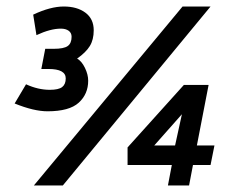

<svg xmlns="http://www.w3.org/2000/svg" viewBox="-20 -570 719 590"><path d="M129 -358Q182 -358 182 -329Q182 -311 171 -302.5Q160 -294 133 -294Q97 -294 60 -311L25 -252Q84 -228 126 -228Q193 -228 222 -254.5Q251 -281 251 -322Q251 -341 241 -361.5Q231 -382 217 -390Q244 -409 256 -428.5Q268 -448 268 -477Q268 -512 242.5 -531Q217 -550 176 -550Q135 -550 82 -525L92 -462Q135 -482 167 -482Q182 -482 191 -475.5Q200 -469 200 -457Q200 -437 188 -428.5Q176 -420 145 -420H119L107 -358ZM173 0 627 -550H541L84 0ZM372 -117V-63H508L496 0H561L573 -63H627L639 -123H585L621 -309H545ZM539 -219 518 -123H454Z"/></svg>

Font: Cambay Devanagari
Style: Bold Italic
Weight: 700
Designer: Pooja Saxena
Foundry: Pooja Saxena
Version: Version 1.005;PS 001.005;hotconv 1.0.70;makeotf.lib2.5.58329